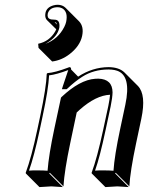

<svg xmlns="http://www.w3.org/2000/svg" viewBox="-20 -718 629 798"><path d="M220.2 -698.2Q239.7 -697.8 252 -686L308.6 -629.4Q329.6 -607.4 321.3 -568.4Q312.5 -526.9 269.5 -493.2Q235.8 -467.3 196.8 -462.4L140.1 -519L138.7 -536.1Q185.5 -545.9 209.5 -587.4Q211.9 -592.3 213.9 -596.2L174.3 -635.3Q165.5 -645.5 168.9 -664.1Q173.8 -688 202.6 -695.8Q211.4 -698.2 220.2 -698.2ZM545.9 -123.5Q521 -6.3 517.6 56.6L460.9 0L458.5 2.9L515.1 59.6Q513.2 59.6 467.8 56.6L418 59.6L361.3 2.9L360.8 0Q383.8 -61.5 409.2 -180.2L430.2 -277.8Q436 -306.6 437.5 -324.2Q378.9 -321.8 311.5 -262.2Q304.7 -256.3 298.8 -250.5L272 -123.5Q248 -10.3 243.7 56.6L187 0L184.6 2.9L241.2 59.6Q239.3 59.6 193.4 56.6L144 59.6L87.4 2.9L86.9 0Q110.8 -64.5 135.3 -180.2L147 -234.9Q172.4 -355 174.3 -411.1L177.2 -414.1Q209 -416.5 263.2 -437Q266.6 -438.5 268.1 -439Q272 -438.5 273.9 -437Q275.9 -433.6 275.4 -429.2L304.7 -399.4Q364.3 -438.5 431.2 -439Q474.6 -438.5 496.6 -417.5L553.2 -360.8Q588.4 -324.2 567.4 -224.6ZM217.3 -615.7Q215.8 -620.6 213.9 -623.5Q210.4 -626 207 -626ZM479.5 -182.1 501 -283.2Q526.4 -402.8 467.3 -423.8Q461.4 -425.8 456.5 -426.8Q444.3 -429.2 431.2 -429.2Q369.1 -429.2 321.8 -398.9Q292.5 -380.4 259.8 -349.6L256.8 -347.2H237.3L241.2 -359.9Q260.7 -418.5 263.7 -426.8Q214.4 -408.2 184.1 -404.8Q181.2 -347.2 156.7 -232.9L145 -177.7Q121.6 -67.9 100.6 -8.8Q116.7 -10.3 137.2 -9.8Q161.6 -9.8 177.7 -8.3Q182.6 -73.7 205.6 -182.1L233.4 -312L235.4 -314.5Q311.5 -386.2 375.5 -390.6Q382.8 -391.1 389.2 -391.1Q447.3 -389.2 447.8 -334Q447.3 -312 439.9 -275.9L418.9 -177.7Q395 -64.9 375 -8.8Q392.6 -10.3 411.1 -9.8Q435.1 -9.8 451.7 -8.3Q455.6 -69.8 479.5 -182.1ZM220.2 -688Q188.5 -688 179.7 -665Q179.2 -663.1 178.7 -662.1Q174.8 -643.6 188 -638.7Q191.4 -637.7 193.4 -637.2Q199.7 -636.2 207 -636.2Q227.5 -636.2 227.1 -610.8Q227.1 -606.4 226.6 -603Q218.8 -565.9 176.8 -540.5Q171.9 -537.6 168.5 -535.6Q221.2 -555.2 247.1 -606Q252.9 -617.7 254.9 -627Q263.7 -668.9 238.3 -683.6Q233.4 -686 229 -687Q224.1 -688 220.2 -688Z"/></svg>

Font: Linux Biolinum Shadow O
Style: Italic
Weight: 400
Italic angle: -12°
Designer: Philipp H. Poll
Foundry: Philipp H. Poll
Version: Version 0.6.2